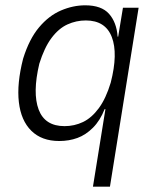

<svg xmlns="http://www.w3.org/2000/svg" viewBox="-20 -523 589 723"><path d="M330 180 377 -112H374Q357 -69 330 -42Q303 -15 271.5 -3.5Q240 8 203 8Q137 8 98 -30.5Q59 -69 51 -138.5Q43 -208 67 -302Q90 -376 127 -420Q164 -464 209.5 -483.5Q255 -503 301 -503Q362 -503 390.5 -471Q419 -439 423 -385H425L443 -494H502L394 180ZM223 -48Q260 -48 292.5 -63.5Q325 -79 352 -115.5Q379 -152 397 -212Q425 -321 401 -383.5Q377 -446 303 -446Q267 -446 234 -431Q201 -416 174 -380Q147 -344 128 -283Q102 -173 125.5 -110.5Q149 -48 223 -48Z"/></svg>

Font: Nunito Sans 7pt Condensed Light
Style: Italic
Weight: 300
Width: 3
Italic angle: -9°
Designer: Vernon Adams
Foundry: Vernon Adams
Version: Version 3.101;gftools[0.9.27]